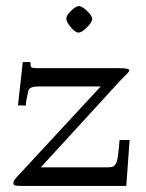

<svg xmlns="http://www.w3.org/2000/svg" viewBox="-20 -611 480 631"><path d="M238 -503.9Q227.5 -503.9 212.8 -521.4Q198 -538.8 198 -549.8Q198 -560.8 213.9 -575.9Q229.7 -591.1 239.4 -591.1Q249 -591.1 266 -575.2Q283 -559.3 283 -548.7Q283 -538.1 265.7 -521Q248.5 -503.9 238 -503.9ZM406 -150.9 395 0H53Q29.1 0 26.5 -3.2Q23.9 -6.3 23.9 -9.2Q23.9 -12 24.7 -14Q25.4 -16.1 27.1 -18.8Q28.8 -21.5 30.5 -23.7Q32.2 -25.9 35.2 -29.2Q38.1 -32.5 40.3 -34.8Q42.5 -37.1 46.1 -41Q49.8 -44.9 52 -47.1L311 -326.9H106.9Q76.7 -326.9 73.2 -313Q64.9 -277.8 64.9 -263.9L39.1 -264.9L54.9 -407H80.1Q80.1 -407 80.1 -404.8Q80.1 -393.1 82.3 -390.4Q86.2 -387 102.1 -387H371.1Q405 -387 405 -379.9Q405 -375.5 390.1 -361Q375.2 -346.4 366.9 -336.9L114 -61H327.9Q349.6 -61 353.8 -64.7Q357.9 -68.4 360.8 -73.5Q363.8 -78.6 365 -84.1Q366.2 -89.6 367.9 -100.1Q369.9 -112.5 373 -150.9Z"/></svg>

Font: Linden Hill
Style: Regular
Weight: 400
Version: Version 1.202